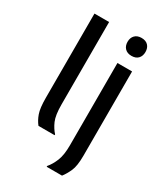

<svg xmlns="http://www.w3.org/2000/svg" viewBox="-208 -767 883 1022"><g transform="rotate(30 233.5 -256.5)"><path d="M207.5 0H108.3Q90 -22.5 78.8 -54.2Q67.5 -85.8 67.5 -149.2V-666.7H157.5V-160.8Q157.5 -94.2 172.1 -60.8Q186.7 -27.5 207.5 -5ZM349.2 166.7H255V161.7Q275.8 137.5 290.4 101.7Q305 65.8 305 5.8V-500H395V17.5Q395 80.8 380.8 112.5Q366.7 144.2 349.2 166.7ZM350 -570Q324.2 -570 309.6 -585Q295 -600 295 -625Q295 -650 309.6 -665Q324.2 -680 350 -680Q376.7 -680 390.8 -665Q405 -650 405 -625Q405 -600 390.8 -585Q376.7 -570 350 -570Z"/></g></svg>

Font: Familjen Grotesk Variable
Style: Regular
Weight: 400
Designer: Anders Wikstroem, Jonas Baeckman, Matilda Gysing, Kristian Moeller
Foundry: Familjen STHLM AB
Version: Version 2.000